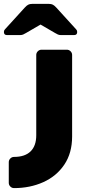

<svg xmlns="http://www.w3.org/2000/svg" viewBox="-20 -955 454 985"><path d="M0 0ZM323 -700Q334 -700 342 -692Q350 -684 350 -673V-255Q350 -170 310 -110.5Q270 -51 202 -20.5Q134 10 52 10Q41 10 33 2Q25 -6 25 -17V-123Q25 -134 33 -142Q41 -150 52 -150Q108 -150 137 -178.5Q166 -207 166 -261V-673Q166 -684 174 -692Q182 -700 193 -700ZM269 -916 371 -804Q376 -799 376 -791Q376 -775 360 -775H293Q284 -775 277 -778Q270 -781 262 -786L188 -829L114 -786Q106 -781 99 -778Q92 -775 83 -775H16Q0 -775 0 -791Q0 -799 5 -804L107 -916Q117 -927 125 -931Q133 -935 144 -935H232Q243 -935 251 -931Q259 -927 269 -916Z"/></svg>

Font: Hezaedrus
Style: Bold
Weight: 700
Designer: Hubert & Fischer
Foundry: Hubert & Fischer
Version: Version 1.10;September 3, 2019;FontCreator 11.5.0.2425 64-bi